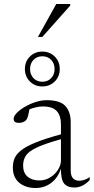

<svg xmlns="http://www.w3.org/2000/svg" viewBox="-20 -934 470 964"><path d="M354 7.5Q318 7.5 301.8 -12.8Q285.5 -33 286 -87Q269.5 -39 235.5 -14.5Q201.5 10 158.5 10Q109 10 76.8 -16.2Q44.5 -42.5 44.5 -94Q44.5 -118.5 53.5 -139.8Q62.5 -161 87.8 -180.5Q113 -200 160.8 -219.2Q208.5 -238.5 286 -259.5V-311.5Q286 -352.5 265.2 -376Q244.5 -399.5 195 -399.5Q166.5 -399.5 128 -385.5Q124.5 -366 120.8 -351.5Q117 -337 110 -330Q104 -323.5 94.2 -320.2Q84.5 -317 75 -317Q48.5 -317 48.5 -337.5Q48.5 -350.5 63.8 -366.5Q79 -382.5 104 -397.2Q129 -412 158.2 -421.5Q187.5 -431 215 -431Q281.5 -431 308.2 -401.8Q335 -372.5 335 -320.5V-79.5Q335 -51 346.5 -38.8Q358 -26.5 378.5 -26.5Q390.5 -26.5 403.2 -30.8Q416 -35 430.5 -45V-30Q411.5 -10 392.2 -1.2Q373 7.5 354 7.5ZM96 -103Q96 -66.5 118.2 -47.2Q140.5 -28 177.5 -28Q207 -28 231.5 -43Q256 -58 271 -81.2Q286 -104.5 286 -129.5V-235Q203 -212 162.5 -192.2Q122 -172.5 109 -151.2Q96 -130 96 -103ZM192.5 -675Q230 -675 255 -650Q280 -625 280 -587.5Q280 -550 255 -525Q230 -500 192.5 -500Q155 -500 130 -525Q105 -550 105 -587.5Q105 -625 130 -650Q155 -675 192.5 -675ZM192.5 -523.5Q219.5 -523.5 236.8 -541.5Q254 -559.5 254 -587.5Q254 -615.5 236.8 -633.5Q219.5 -651.5 192.5 -651.5Q165.5 -651.5 148.2 -633.5Q131 -615.5 131 -587.5Q131 -559.5 148.2 -541.5Q165.5 -523.5 192.5 -523.5ZM170.5 -748.5 262.5 -914H332.5V-906L192.5 -748.5Z"/></svg>

Font: Newsreader Text Light
Style: Regular
Weight: 300
Designer: Hugues Gentile
Foundry: Production Type
Version: Version 1.001